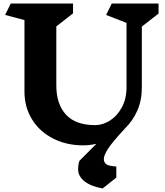

<svg xmlns="http://www.w3.org/2000/svg" viewBox="-20 -806 938 1091"><path d="M786 -655V-309Q786 -236 760.5 -178Q735 -120 691 -77Q615 5 592.5 41.5Q570 78 570 97Q570 119 586 128.5Q602 138 641 140V203L563 265Q497 253 460.5 224.5Q424 196 424 156Q424 126 432 107L528 11Q489 20 453 20Q357 20 280.5 -19.5Q204 -59 161.5 -128.5Q119 -198 119 -285V-692L9 -721L41 -786H395V-730L300 -656V-321Q300 -214 355 -154.5Q410 -95 521 -95Q563 -95 604 -120.5Q645 -146 672 -195Q699 -244 699 -311V-676L583 -721L615 -786H881V-729Z"/></svg>

Font: Inknut Antiqua
Style: Bold
Weight: 700
Designer: Claus Eggers Sørensen
Foundry: Claus Eggers Sørensen
Version: Version 1.003; ttfautohint (v1.8.2) -l 8 -r 50 -G 200 -x 14 